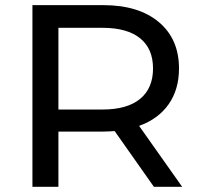

<svg xmlns="http://www.w3.org/2000/svg" viewBox="-20 -720 767 740"><path d="M105 0V-700.2H377.9Q514.2 -700.2 592 -635Q669.9 -569.8 669.9 -456.1Q669.9 -375 629.9 -318.1Q589.8 -261.2 516.1 -234.9L682.1 0H573.2L421.9 -214.8Q394 -212.9 377.9 -212.9H205.1V0ZM205.1 -297.9H375Q470.2 -297.9 520 -338.9Q569.8 -379.9 569.8 -456.1Q569.8 -532.2 520 -572.5Q470.2 -612.8 375 -612.8H205.1Z"/></svg>

Font: Montserrat Medium
Style: Regular
Weight: 500
Designer: Julieta Ulanovsky
Foundry: Julieta Ulanovsky
Version: Version 7.200